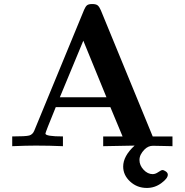

<svg xmlns="http://www.w3.org/2000/svg" viewBox="-20 -718 909 943"><path d="M40 0V-47.9Q106.9 -47.9 123.5 -52.5Q140.1 -57.1 147.9 -75.2L393.1 -669.9Q399.9 -686 407.5 -692.1Q415 -698.2 433.1 -698.2Q451.2 -698.2 459.5 -691.7Q467.8 -685.1 475.1 -668L730 -47.9H827.1V0Q823.2 0 782.7 -1Q742.2 -2 731 -2Q708 -2 689.9 16.1Q665 41 665 67.9Q665 93.8 685.1 115.5Q705.1 137.2 730 137.2Q743.2 137.2 757.6 127.2Q772 117.2 777.8 117.2Q784.7 117.2 794.4 124Q804.2 130.9 804.2 140.1Q804.2 158.2 772.2 181.6Q740.2 205.1 701.2 205.1Q653.3 205.1 619.1 173.6Q585 142.1 585 100.1Q585 48.3 641.1 -2.9L486.8 0V-47.9H582L522 -191.9H253.9Q203.1 -67.9 203.1 -62Q203.1 -47.9 289.1 -47.9V0Q223.1 -2.9 155.8 -2.9Q109.9 -2.9 40 0ZM273.9 -240.2H502.9L389.2 -518.1Z"/></svg>

Font: CMU Serif
Style: Bold
Weight: 700
Version: Version 0.7.0